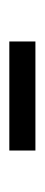

<svg xmlns="http://www.w3.org/2000/svg" viewBox="138 -467 96 412"><g transform="rotate(-90 186.0 -261.0)"><path d="M69 -289H303V-233H69Z"/></g></svg>

Font: Newsreader 6pt Light
Style: Regular
Weight: 300
Designer: Hugues Gentile
Foundry: Production Type
Version: Version 1.003; ttfautohint (v1.8.3)